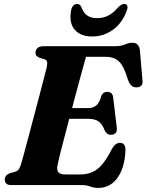

<svg xmlns="http://www.w3.org/2000/svg" viewBox="-20 -933 739 968"><path d="M389.5 0H38Q18 0 11 -8Q4 -16 4 -28Q4 -39 11.2 -47.5Q18.5 -56 30 -60L56 -67Q68 -70.5 74.2 -79.2Q80.5 -88 86.5 -106.5Q90 -118 99.5 -153Q109 -188 122 -236.8Q135 -285.5 149.2 -339.5Q163.5 -393.5 177 -444.5Q190.5 -495.5 200.5 -534.8Q210.5 -574 215 -592Q220 -613 217.2 -622Q214.5 -631 204.5 -634L180 -641.5Q172 -644.5 165.5 -650.2Q159 -656 159 -667.5Q159 -682 169.2 -691Q179.5 -700 199.5 -700H559.5Q591 -700 610.2 -708.8Q629.5 -717.5 647.5 -717.5Q679 -717.5 685 -683L698 -531.5Q704 -497 673.5 -493Q657.5 -491 646 -498.8Q634.5 -506.5 625.5 -529.5Q605.5 -598 580.8 -622.2Q556 -646.5 513.5 -646.5H413.5Q408 -627 397 -587.2Q386 -547.5 372 -495.5Q358 -443.5 343.5 -388H425Q448 -388 464.8 -401Q481.5 -414 491 -450.5Q501 -470 520 -470Q547 -470 550.5 -442.5L568.5 -291.5Q571.5 -272 563 -262.8Q554.5 -253.5 540 -253.5Q528.5 -253 521 -258.8Q513.5 -264.5 508.5 -274Q495.5 -308 476.8 -321Q458 -334 423.5 -334H329Q315 -280.5 302.5 -232.5Q290 -184.5 281.2 -149.5Q272.5 -114.5 270 -100.5Q265 -77 273.8 -65.2Q282.5 -53.5 311 -53.5H383Q418.5 -53.5 445.5 -65.2Q472.5 -77 495.8 -104.8Q519 -132.5 544 -181.5Q562 -213 584 -213Q613 -213 612.5 -176Q609.5 -89 572.8 -37.2Q536 14.5 475.5 14.5Q454 14.5 434.8 7.2Q415.5 0 389.5 0ZM469 -841.5Q501 -841.5 526.5 -854.8Q552 -868 575.5 -896Q593 -913 606 -913Q618 -913 621.5 -904Q625 -895 619.5 -881Q598 -818 550.2 -783.5Q502.5 -749 444.5 -749Q386 -749 356.5 -783.5Q327 -818 338.5 -881Q345 -913 370.5 -913Q383.5 -913 391 -896Q409 -841.5 469 -841.5Z"/></svg>

Font: Fraunces 9pt
Style: Bold Italic
Weight: 700
Italic angle: -16°
Version: Version 1.000;[b76b70a41]